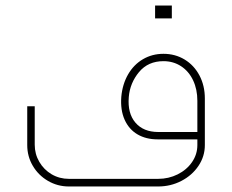

<svg xmlns="http://www.w3.org/2000/svg" viewBox="-20 -675 840 695"><path d="M571.7 -480.2Q530.8 -480.2 497.5 -460.7Q464.2 -441.2 443.7 -405.8Q423.3 -370.4 419.1 -324.9Q415.4 -276.7 431.1 -241.7Q446.7 -206.8 477.7 -188.6Q508.7 -170.5 550.6 -170.5H694.4V-149.8Q694.4 -116.3 675.1 -88.2Q655.8 -60.2 623.2 -43.9Q590.5 -27.6 552.4 -27.6H229.3Q195.3 -27.6 167 -44.1Q138.8 -60.7 122.2 -89.2Q105.7 -117.6 105.7 -151.2V-290.4H78.6V-149.8Q78.6 -108.9 98.8 -74.7Q119 -40.4 153.7 -20.2Q188.4 0 229.3 0H552.4Q597.9 0 636.7 -20.2Q675.6 -40.4 698.5 -74.7Q721.5 -108.9 721.5 -149.8V-318.5Q721.5 -364.9 702 -401.9Q682.4 -438.9 648.2 -459.6Q614 -480.2 571.7 -480.2ZM552.8 -197.2Q499.1 -197.2 470.1 -231.2Q441.2 -265.2 446.2 -324Q450.4 -374.5 483.2 -414.1Q516.1 -453.6 571.7 -453.6Q607.5 -453.6 635.6 -435.2Q663.6 -416.8 679 -384.2Q694.4 -351.6 694.4 -310.2V-197.2ZM602 -608.5Q602 -622.7 602 -631.9Q602 -641.1 602 -654.9Q587.8 -654.9 579 -654.9Q570.3 -654.9 560.7 -654.9Q553.3 -654.9 541.4 -654.9Q541.4 -641.1 541.4 -631.9Q541.4 -622.7 541.4 -608.5Q541.4 -608.5 552.6 -608.5Q563.9 -608.5 582.3 -608.5Q582.3 -608.5 602 -608.5Z"/></svg>

Font: Arad-FD-VF Thin
Style: Regular
Weight: 100
Designer: Mohammad Darvishi
Version: Version 1.010;September 21, 2024;FontCreator 15.0.0.2992 64-